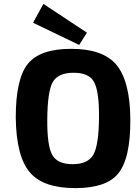

<svg xmlns="http://www.w3.org/2000/svg" viewBox="-20 -954 720 987"><path d="M387 -723 150 -837 203 -934 427 -786ZM575 -625Q649 -540 650 -339Q651 -137 586 -60Q525 13 367 13Q205 13 136 -65Q63 -147 61 -351Q61 -550 124 -627Q187 -703 346 -703Q505 -703 575 -625ZM251 -532Q224 -483 223 -339Q222 -204 249 -157Q276 -110 353 -110Q432 -110 460 -159Q488 -209 489 -351Q490 -488 462 -535Q436 -580 358 -580Q279 -580 251 -532Z"/></svg>

Font: Taylor Sans Bold LRS
Style: Bold
Weight: 700
Italic angle: -8°
Designer: Natanael Gama
Version: Version 1.001 September 8, 2015